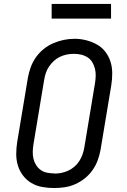

<svg xmlns="http://www.w3.org/2000/svg" viewBox="-20 -942 640 970"><path d="M253 8Q222 8 192.5 2.5Q163 -3 138.5 -17.5Q114 -32 96.5 -55Q79 -78 70.5 -105.5Q62 -133 62 -163.5Q62 -194 67 -225L121 -550Q126 -577 135.5 -603Q145 -629 161.5 -652.5Q178 -676 201 -694.5Q224 -713 250 -724Q276 -735 302.5 -740.5Q329 -746 357 -746Q387 -746 416 -738.5Q445 -731 470 -717Q495 -703 512.5 -680Q530 -657 538.5 -629.5Q547 -602 547 -571.5Q547 -541 542 -510L488 -185Q483 -158 473.5 -132Q464 -106 447.5 -82.5Q431 -59 408.5 -41Q386 -23 360 -11.5Q334 0 306.5 4Q279 8 253 8ZM254 -65Q272 -65 290 -68.5Q308 -72 325 -80Q342 -88 356.5 -100.5Q371 -113 381 -129Q391 -145 397 -162Q403 -179 406 -197L460 -522Q463 -541 463.5 -559.5Q464 -578 459.5 -595.5Q455 -613 446 -628Q437 -643 422 -652.5Q407 -662 389.5 -666Q372 -670 353 -670Q335 -670 317.5 -666.5Q300 -663 283 -655Q266 -647 252 -634Q238 -621 227.5 -605.5Q217 -590 211.5 -573Q206 -556 203 -538L149 -213Q146 -194 145.5 -175.5Q145 -157 149 -140Q153 -123 162.5 -108Q172 -93 186 -83Q200 -73 218 -69.5Q236 -66 254 -66Q254 -66 254 -65.5Q254 -65 254 -65ZM241 -848V-922H541V-848Z"/></svg>

Font: Iosevka Etoile Oblique
Style: Regular
Weight: 400
Italic angle: -9°
Designer: Belleve Invis
Foundry: Belleve Invis
Version: Version 15.5.2; ttfautohint (v1.8.4)